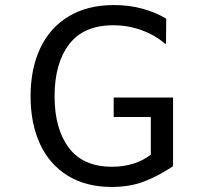

<svg xmlns="http://www.w3.org/2000/svg" viewBox="-20 -728 820 760"><path d="M431 -708Q491 -708 544 -693.5Q597 -679 638 -654L637 -555H633Q594 -589 540.5 -608.5Q487 -628 428 -628Q311 -628 253.5 -552.5Q196 -477 196 -347Q196 -218 252.5 -143Q309 -68 423 -68Q470 -68 509 -80.5Q548 -93 577 -116V-265H430V-342H665V-70Q603 -29 547.5 -8.5Q492 12 422 12Q320 12 247.5 -33Q175 -78 138 -159Q101 -240 101 -347Q101 -455 139 -536.5Q177 -618 251.5 -663Q326 -708 431 -708Z"/></svg>

Font: AmikoRegular
Style: Regular
Weight: 400
Designer: Pablo Impallari, Rodrigo Fuenzalida, Andres Torresi
Foundry: Impallari Type
Version: Version 1.000; ttfautohint (v1.3)